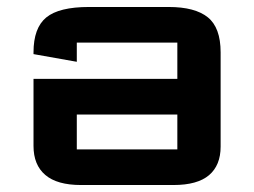

<svg xmlns="http://www.w3.org/2000/svg" viewBox="-20 -525 728 550"><path d="M612 -375V-105Q612 -51.5 578.8 -23.2Q545.5 5 477 5H212Q143.5 5 109.8 -23.8Q76 -52.5 76 -107V-299H488V-403Q488 -403 488 -403Q488 -403 488 -403H200Q200 -403 200 -403Q200 -403 200 -403V-348L76 -370V-375Q76 -445 112.5 -475Q149 -505 235 -505H463Q538.5 -505 575.2 -475.5Q612 -446 612 -375ZM488 -197H200V-97Q200 -97 200 -97Q200 -97 200 -97H488Q488 -97 488 -97Q488 -97 488 -97Z"/></svg>

Font: Science Gothic
Style: Regular
Weight: 400
Designer: Thomas Phinney, Vassil Kateliev, Brandon Buerkle
Foundry: Font Detective LLC
Version: Version 1.018